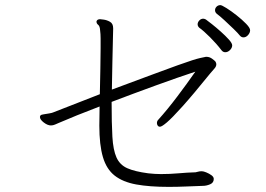

<svg xmlns="http://www.w3.org/2000/svg" viewBox="-20 -762 1040 750"><path d="M931 -616Q923 -616 917 -623Q910 -632 892.5 -649Q875 -666 856.5 -683Q838 -700 827 -708Q820 -714 820 -722Q820 -730 826 -736Q832 -742 841 -742Q846 -742 864.5 -730.5Q883 -719 904.5 -702Q926 -685 941.5 -669Q957 -653 957 -644Q957 -634 949 -625Q941 -616 931 -616ZM758 -654Q752 -660 752 -667Q752 -675 758.5 -682Q765 -689 774 -689Q778 -689 784 -686Q791 -681 807.5 -668Q824 -655 842.5 -638.5Q861 -622 874 -607.5Q887 -593 887 -585Q887 -575 878.5 -566.5Q870 -558 860 -558Q851 -558 845 -566Q826 -591 800.5 -616.5Q775 -642 758 -654ZM769 -93Q775 -93 786 -88.5Q797 -84 806 -77.5Q815 -71 815 -63Q815 -48 800.5 -42Q786 -36 773 -36Q740 -35 706.5 -33.5Q673 -32 639 -32Q564 -32 512 -41.5Q460 -51 428 -76Q396 -101 382 -148.5Q368 -196 368 -271Q368 -287 368.5 -306Q369 -325 369 -346Q272 -309 210 -282Q203 -279 195 -275.5Q187 -272 179 -272Q166 -272 151 -283.5Q136 -295 136 -305Q136 -309 139 -312Q141 -314 151 -315.5Q161 -317 172.5 -319Q184 -321 188 -323L370 -394Q371 -448 372 -492.5Q373 -537 373 -574Q373 -594 373 -611.5Q373 -629 371 -644Q370 -660 363.5 -665Q357 -670 357 -677V-679Q360 -687 371 -687Q371 -687 384 -685.5Q397 -684 409.5 -677Q422 -670 422 -652V-648Q422 -642 421 -606Q420 -570 419 -518.5Q418 -467 417 -412Q511 -447 573 -470Q635 -493 672.5 -506.5Q710 -520 730.5 -526.5Q751 -533 762.5 -535.5Q774 -538 784 -540H787Q798 -540 808 -533Q818 -526 822 -521Q825 -515 825 -511Q825 -502 817 -493.5Q809 -485 801 -475Q733 -391 692.5 -346Q652 -301 632 -284Q612 -267 605 -267Q599 -267 596 -271.5Q593 -276 593 -281Q593 -289 598 -294Q634 -334 672.5 -385Q711 -436 743 -482Q676 -460 588 -428Q500 -396 416 -364Q416 -280 419 -228Q422 -176 435 -147Q448 -118 477 -105Q506 -92 559 -85Q585 -82 609 -82Q643 -82 677 -85Q711 -88 744 -89Q749 -90 754.5 -91.5Q760 -93 766 -93Z"/></svg>

Font: Moon Stars Kai T HW Light
Style: Regular
Weight: 300
Designer: GuiWonder
Version: Version 1.101